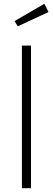

<svg xmlns="http://www.w3.org/2000/svg" viewBox="-20 -990 278 1010"><path d="M143.1 0H95.2V-750H143.1ZM56.2 -878.9 213.4 -970.2 235.4 -926.8 73.7 -851.6Z"/></svg>

Font: Spartan MB Light
Style: Regular
Weight: 300
Designer: Matt Bailey, Mirko Velimirovic
Foundry: Matt Bailey
Version: Version 1.005